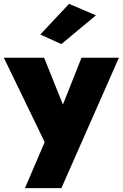

<svg xmlns="http://www.w3.org/2000/svg" viewBox="-35 -761 640 1001"><path d="M465 -681 285 -531 175 -581 325 -741ZM585 -460 285 220H95L198 -20L-15 -460H195L293 -216L390 -460Z"/></svg>

Font: Jost* Black
Style: Regular
Weight: 900
Version: Version 3.7